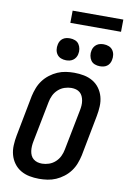

<svg xmlns="http://www.w3.org/2000/svg" viewBox="-112 -1129 797 1205"><g transform="rotate(10 286.5 -526.0)"><path d="M225 12Q193 12 163 6Q133 0 107.5 -15Q82 -30 64.5 -54Q47 -78 39 -107Q31 -136 32.5 -168Q34 -200 40 -231L90 -491Q96 -518 106 -544Q116 -570 133 -593Q150 -616 173.5 -634Q197 -652 222.5 -663Q248 -674 274.5 -678Q301 -682 328 -682Q360 -682 390.5 -676Q421 -670 446.5 -655Q472 -640 489.5 -616Q507 -592 515 -563Q523 -534 521.5 -502Q520 -470 514 -439L464 -179Q458 -152 448 -126Q438 -100 421 -77Q404 -54 380.5 -36Q357 -18 331.5 -7Q306 4 279 8Q252 12 225 12ZM227 -85Q248 -85 270.5 -92.5Q293 -100 311 -116.5Q329 -133 339 -154Q349 -175 353 -197L404 -457Q407 -472 408 -487.5Q409 -503 406.5 -518Q404 -533 398 -546Q392 -559 381.5 -568Q371 -577 357 -581Q343 -585 327 -585Q306 -585 283.5 -577.5Q261 -570 243 -553.5Q225 -537 215 -516Q205 -495 201 -473L150 -213Q147 -198 146 -182.5Q145 -167 147 -152Q149 -137 155 -124Q161 -111 172 -102Q183 -93 197 -89Q211 -85 227 -85ZM478 -750Q461 -750 445.5 -756Q430 -762 421 -775Q412 -788 409 -805Q406 -822 410 -839Q412 -850 418.5 -860.5Q425 -871 435 -878Q445 -885 456.5 -887.5Q468 -890 479 -890Q496 -890 511.5 -884Q527 -878 536.5 -865Q546 -852 548.5 -835Q551 -818 547 -801Q545 -790 539 -779.5Q533 -769 523 -762Q513 -755 501.5 -752.5Q490 -750 478 -750ZM263 -750Q246 -750 230.5 -756Q215 -762 205.5 -775Q196 -788 193.5 -805Q191 -822 195 -839Q197 -850 203 -860.5Q209 -871 219 -878Q229 -885 240.5 -887.5Q252 -890 264 -890Q281 -890 296.5 -884Q312 -878 321 -865Q330 -852 333 -835Q336 -818 332 -801Q330 -790 323.5 -779.5Q317 -769 307 -762Q297 -755 285.5 -752.5Q274 -750 263 -750ZM572 -986H249L250 -1064H573Z"/></g></svg>

Font: Lode
Style: Bold Italic
Weight: 700
Italic angle: -11°
Monospace: yes
Designer: Belleve Invis
Foundry: Belleve Invis
Version: Version 29.2.0; ttfautohint (v1.8.3)